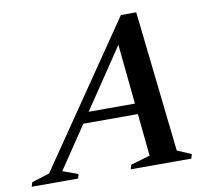

<svg xmlns="http://www.w3.org/2000/svg" viewBox="-146 -766 923 851"><g transform="rotate(-10 315.0 -340.5)"><path d="M174 -235.5 190 -283.5H511.5L495.5 -235.5ZM590.5 -46.5 653.5 -19.5 648 0H375L381 -19.5L468 -45L413.5 -589L442.5 -590.5L75 -44.5L144 -19.5L138.5 0H-70.5L-64.5 -19.5L15.5 -44.5L451 -681H520Z"/></g></svg>

Font: Newsreader 24pt SemiBold
Style: Italic
Weight: 600
Italic angle: -17°
Designer: Hugues Gentile
Foundry: Production Type
Version: Version 1.003